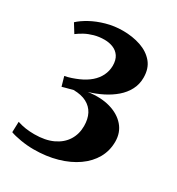

<svg xmlns="http://www.w3.org/2000/svg" viewBox="-182 -868 924 1000"><g transform="rotate(30 280.5 -368.0)"><path d="M169.5 16.5Q131.5 16.5 91.5 9.8Q51.5 3 29.5 -5.5L31.5 -69Q55.5 -61 80.8 -57.2Q106 -53.5 134 -53.5Q199.5 -53.5 245 -75Q290.5 -96.5 314 -134Q337.5 -171.5 337.5 -219.5Q337.5 -262 321.8 -292Q306 -322 274.8 -338.5Q243.5 -355 196.5 -355.5Q188.5 -353.5 176.5 -350.2Q164.5 -347 153 -344Q141.5 -341 133.5 -338.5L117.5 -394.5Q137 -398 157.5 -405Q178 -412 195 -419.5Q231.5 -435.5 257 -457.5Q282.5 -479.5 296 -507Q309.5 -534.5 310 -566Q310 -601.5 295.5 -622.8Q281 -644 257.2 -653.5Q233.5 -663 206 -663Q173 -663 144.5 -655Q116 -647 93.5 -634.8Q71 -622.5 54 -609.5L21.5 -662Q43.5 -683 81 -703.8Q118.5 -724.5 166.2 -738Q214 -751.5 265 -751.5Q324 -751.5 372.8 -734.8Q421.5 -718 450.8 -683.2Q480 -648.5 480 -593Q480 -553 462.5 -519.8Q445 -486.5 414.8 -460.5Q384.5 -434.5 346 -415.2Q307.5 -396 265.5 -383.5Q339 -394 396 -377.8Q453 -361.5 486 -323.5Q519 -285.5 519 -230.5Q519 -176 493.5 -131Q468 -86 421 -53Q374 -20 310 -1.8Q246 16.5 169.5 16.5Z"/></g></svg>

Font: Merriweather 60pt ExtraBold
Style: Regular
Weight: 800
Version: Version 2.100